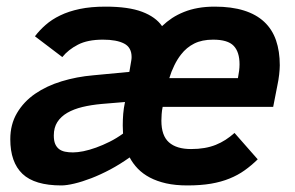

<svg xmlns="http://www.w3.org/2000/svg" viewBox="-20 -547 895 582"><path d="M473.1 -223.1Q470.7 -211.9 470 -200.9Q469.2 -189.9 469.2 -181.2Q469.2 -135.7 492.2 -115.5Q515.1 -95.2 559.1 -95.2Q581.1 -95.2 599.6 -98.4Q618.2 -101.6 634 -107.9Q649.9 -114.3 663.8 -123.3Q677.7 -132.3 690.9 -144L761.2 -64Q742.2 -45.4 721.7 -30.8Q701.2 -16.1 676 -5.9Q650.9 4.4 619.6 9.8Q588.4 15.1 547.9 15.1Q511.7 15.1 483.6 8.8Q455.6 2.4 434.3 -8.8Q413.1 -20 397.9 -35.6Q382.8 -51.3 373 -69.8Q344.2 -49.3 314.5 -33.4Q284.7 -17.6 256.8 -6.8Q229 3.9 205.3 9.5Q181.6 15.1 166 15.1Q85 15.1 48.1 -20Q11.2 -55.2 11.2 -125Q11.2 -169.9 31.5 -204.3Q51.8 -238.8 86.4 -262.7Q121.1 -286.6 166.7 -300.5Q212.4 -314.5 263.2 -318.8L372.1 -329.1L376 -352.1Q377 -357.9 377.9 -363.3Q378.9 -368.7 378.9 -374Q378.9 -403.3 356.2 -415Q333.5 -426.8 292 -426.8Q245.6 -426.8 216.3 -411.6Q187 -396.5 168.9 -374L85.9 -437Q99.6 -455.1 118.2 -471.4Q136.7 -487.8 162.4 -500.2Q188 -512.7 221.7 -519.8Q255.4 -526.9 299.8 -526.9Q369.6 -526.9 410.9 -511.2Q452.1 -495.6 471.2 -467.8Q485.4 -481.4 501.7 -492.2Q518.1 -502.9 537.6 -510.7Q557.1 -518.6 580.1 -522.7Q603 -526.9 630.9 -526.9Q682.1 -526.9 719.5 -515.1Q756.8 -503.4 781 -480.7Q805.2 -458 816.7 -424.8Q828.1 -391.6 828.1 -349.1Q828.1 -338.4 826.2 -321Q824.2 -303.7 820.8 -288.1L808.1 -223.1ZM352.1 -167Q352.1 -184.1 353.5 -201.9Q355 -219.7 358.9 -237.8L288.1 -231.9Q256.3 -229 230 -222.7Q203.6 -216.3 184.1 -205.1Q164.6 -193.8 153.8 -177Q143.1 -160.2 143.1 -136.2Q143.1 -120.6 147.2 -110.8Q151.4 -101.1 158.9 -95.2Q166.5 -89.4 177.2 -87.2Q188 -85 201.2 -85Q214.8 -85 232.9 -88.6Q251 -92.3 271.2 -99.6Q291.5 -106.9 312.5 -117.4Q333.5 -127.9 353 -142.1Q353 -147.9 352.5 -154.1Q352.1 -160.2 352.1 -167ZM701.2 -310.1Q703.6 -322.3 704.8 -332.3Q706.1 -342.3 706.1 -352.1Q706.1 -389.6 688.2 -408.2Q670.4 -426.8 626 -426.8Q592.3 -426.8 568.8 -415Q545.4 -403.3 528.8 -381.8Q517.6 -367.7 508.3 -348.6Q499 -329.6 493.2 -310.1Z"/></svg>

Font: Lorenzo Sans
Style: Bold Italic
Weight: 700
Italic angle: -12°
Foundry: Intel Corporation
Version: Version 1.00; ttfautohint (v1.5)